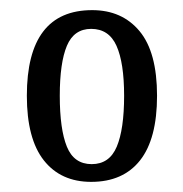

<svg xmlns="http://www.w3.org/2000/svg" viewBox="-20 -739 362 379"><path d="M160 -380Q100 -380 66.5 -422.5Q33 -465 33 -550Q33 -719 162 -719Q221 -719 255.5 -677.5Q290 -636 290 -550Q290 -465 256.5 -422.5Q223 -380 160 -380ZM161 -415Q196 -415 210.5 -449.5Q225 -484 225 -550Q225 -615 210 -648.5Q195 -682 160 -682Q126 -682 112 -648.5Q98 -615 98 -550Q98 -484 112 -449.5Q126 -415 161 -415Z"/></svg>

Font: Noto Serif Myanmar ExtraCondensed
Style: Regular
Weight: 400
Width: 2
Designer: Ben Mitchell and the Monotype Design Team
Foundry: Monotype Imaging Inc.
Version: Version 2.106; ttfautohint (v1.8.4.7-5d5b)